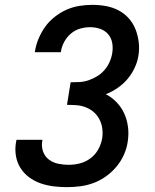

<svg xmlns="http://www.w3.org/2000/svg" viewBox="-20 -763 640 791"><path d="M255 8Q227 8 199.5 4.5Q172 1 146.5 -8Q121 -17 99.5 -33Q78 -49 64 -71.5Q50 -94 45.5 -121.5Q41 -149 46 -177L48 -187H155L154 -182Q150 -159 157.5 -138.5Q165 -118 181.5 -105.5Q198 -93 219.5 -88.5Q241 -84 263 -84Q286 -84 309.5 -90Q333 -96 353 -111Q373 -126 385 -148Q397 -170 401 -193Q404 -213 401.5 -233Q399 -253 390 -270.5Q381 -288 367 -300.5Q353 -313 334.5 -320.5Q316 -328 296 -329.5Q276 -331 256 -331L271 -424Q289 -424 307.5 -425Q326 -426 344 -432Q362 -438 379.5 -448.5Q397 -459 410 -474Q423 -489 431 -506.5Q439 -524 442 -542Q446 -564 442.5 -585Q439 -606 426 -621.5Q413 -637 393 -644Q373 -651 351 -651Q331 -651 310 -645Q289 -639 272 -624.5Q255 -610 244.5 -590.5Q234 -571 231 -550L230 -548H123L124 -551Q128 -578 139 -604Q150 -630 166 -652.5Q182 -675 205.5 -693.5Q229 -712 254 -723Q279 -734 306 -738.5Q333 -743 360 -743Q389 -743 416.5 -738Q444 -733 468 -720.5Q492 -708 510 -688Q528 -668 538 -643Q548 -618 551.5 -589.5Q555 -561 550 -532Q546 -507 534 -482Q522 -457 504.5 -436.5Q487 -416 463.5 -400Q440 -384 416 -375Q441 -362 461 -341Q481 -320 492.5 -294Q504 -268 507.5 -238.5Q511 -209 506 -178Q502 -151 490 -124.5Q478 -98 459 -75.5Q440 -53 416 -36Q392 -19 365 -9Q338 1 310 4.5Q282 8 255 8Z"/></svg>

Font: Iosevka Aile Semibold Oblique
Style: Regular
Weight: 600
Italic angle: -9°
Designer: Belleve Invis
Foundry: Belleve Invis
Version: Version 31.1.0; ttfautohint (v1.8.4)